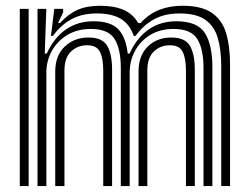

<svg xmlns="http://www.w3.org/2000/svg" viewBox="-20 -630 844 650"><path d="M729 0V-405.8Q729 -461 717.4 -501.1Q705.8 -541.2 675.2 -562.9Q644.8 -584.5 588 -584.5Q538.2 -584.5 502.4 -565.2Q466.5 -546 439 -508.5H433Q418.2 -549.5 387.8 -567Q357.2 -584.5 308 -584.5Q258.5 -584.5 222.6 -565.4Q186.8 -546.2 159.2 -508.5H152.5L163.8 -600H193.5L194 -589L176.8 -552H183.2Q210.8 -582.5 242.4 -596.5Q274 -610.5 317.8 -610.5Q365.5 -610.5 397.2 -597.1Q429 -583.8 448 -552H456Q483.8 -582.8 519 -596.6Q554.2 -610.5 597.8 -610.5Q662.5 -610.5 697.4 -586.4Q732.2 -562.2 745.5 -517.8Q758.8 -473.2 758.8 -411.8V0ZM47 0V-600H77V0ZM107 0V-600H136.8L131.5 -448.5H138.2Q162.8 -502.2 203.2 -530.4Q243.8 -558.5 298.8 -558Q355.8 -557.5 381 -530.4Q406.2 -503.2 412.5 -448.5H418.5Q443 -502.2 483.4 -530.4Q523.8 -558.5 578.8 -558Q650 -557.2 674.5 -516.8Q699 -476.2 699 -403.8V0H669V-399.8Q669 -463.5 648 -497.8Q627 -532 567.5 -532Q521.5 -532 488.1 -511.4Q454.8 -490.8 436.9 -457.4Q419 -424 419 -385.2V0H389V-399.8Q389 -463.5 368 -497.8Q347 -532 287.5 -532Q241.5 -532 207.6 -511.4Q173.8 -490.8 155.4 -457.4Q137 -424 137 -385.2V0ZM167 0V-388Q167 -441.5 199 -472.2Q231 -503 279.8 -503Q326.5 -503 343 -474.8Q359.5 -446.5 359.5 -393.8V0H329.5V-392Q329.5 -433 318.2 -454.9Q307 -476.8 275.2 -476.8Q242.8 -476.8 220.5 -455.6Q198.2 -434.5 198.2 -391.2V0ZM449 0V-388Q449 -441.5 480 -472.2Q511 -503 559.8 -503Q606.5 -503 623 -474.8Q639.5 -446.5 639.5 -393.8V0H609.5V-392Q609.5 -433 598.2 -454.9Q587 -476.8 555.2 -476.8Q522.8 -476.8 500.8 -455.6Q478.8 -434.5 478.8 -391.2V0Z"/></svg>

Font: Big Shoulders Inline Text Black
Style: Regular
Weight: 900
Designer: Patric King
Foundry: XO Type Co
Version: Version 1.000